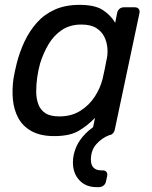

<svg xmlns="http://www.w3.org/2000/svg" viewBox="-20 -550 625 790"><path d="M378 220Q333 220 306.5 191.5Q280 163 280 118Q280 88 292.5 57.5Q305 27 332 -0.5Q359 -28 402 -50L397 0H380Q372 0 365.5 -5Q359 -10 362 -22L371 -65Q340 -33 303.5 -11.5Q267 10 203 10Q147 10 110.5 -10Q74 -30 55.5 -64Q37 -98 33 -141Q29 -184 36 -230Q39 -246 42 -260Q45 -274 49 -290Q61 -337 81 -379.5Q101 -422 131.5 -456.5Q162 -491 205.5 -510.5Q249 -530 307 -530Q371 -530 403.5 -508.5Q436 -487 454 -456L462 -497Q464 -507 471.5 -513.5Q479 -520 490 -520H535Q545 -520 550.5 -513.5Q556 -507 554 -497L453 -20Q452 -12 447.5 -5Q443 2 435 5L430 6Q400 17 377 42.5Q354 68 354 107Q354 129 365 140Q376 151 397 151H403Q413 151 418 157.5Q423 164 421 174L416 197Q414 207 406 213.5Q398 220 387 220ZM224 -71Q274 -71 310.5 -94Q347 -117 370 -152.5Q393 -188 402 -225Q406 -241 410.5 -263.5Q415 -286 418 -302Q424 -325 422 -351Q420 -377 409 -399Q398 -421 375.5 -435Q353 -449 315 -449Q268 -449 234.5 -426.5Q201 -404 179.5 -367.5Q158 -331 145 -289Q141 -274 138 -260Q135 -246 133 -231Q129 -202 129 -173.5Q129 -145 137.5 -121.5Q146 -98 166.5 -84.5Q187 -71 224 -71Z"/></svg>

Font: Rubik
Style: Italic
Weight: 400
Italic angle: -12°
Designer: Hubert and Fischer
Foundry: Hubert and Fischer
Version: Version 2.300;gftools[0.9.30]